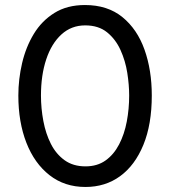

<svg xmlns="http://www.w3.org/2000/svg" viewBox="-20 -732 678 764"><path d="M318 -712Q408 -712 467 -664Q526 -616 555 -534.5Q584 -453 584 -352Q584 -237 550.5 -155.5Q517 -74 458 -31Q399 12 320 12Q237 12 177 -35Q117 -82 85 -164Q53 -246 53 -352Q53 -417 68 -481Q83 -545 114.5 -597Q146 -649 196.5 -680.5Q247 -712 318 -712ZM320 -70Q367 -70 400 -93.5Q433 -117 454 -157.5Q475 -198 484.5 -248.5Q494 -299 494 -352Q494 -394 486.5 -442Q479 -490 459.5 -533Q440 -576 406 -603.5Q372 -631 319 -631Q264 -631 224.5 -595Q185 -559 164 -496Q143 -433 143 -352Q143 -301 152.5 -250.5Q162 -200 182.5 -159.5Q203 -119 237 -94.5Q271 -70 320 -70Z"/></svg>

Font: Liter
Style: Regular
Weight: 400
Designer: Anton Skugarov
Foundry: skugi
Version: Version 1.004; ttfautohint (v1.8.4.7-5d5b)